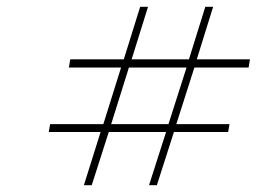

<svg xmlns="http://www.w3.org/2000/svg" viewBox="-20 -543 783 563"><path d="M226 0 275 -156H123L127 -179H283L335 -345H182L186 -369H343L391 -523H414L366 -369H534L582 -523H605L557 -369H713L709 -345H550L497 -179H653L649 -156H490L440 0H417L467 -156H299L249 0ZM306 -179H474L527 -345H358Z"/></svg>

Font: Tomorrow Thin
Style: Italic
Weight: 250
Italic angle: -10°
Designer: Tony de Marco, Monica Rizzolli
Foundry: Just in Type
Version: Version 2.002